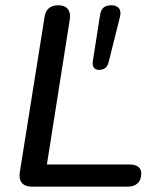

<svg xmlns="http://www.w3.org/2000/svg" viewBox="-20 -697 589 717"><path d="M53.9 -53.4 146.3 -632.8Q149.2 -655.3 162.4 -666.3Q175.6 -677.3 198.2 -677.3Q221.9 -677.3 233.2 -663.2Q244.5 -649.2 240.6 -624.4L155.2 -82.9H463.4Q484.7 -82.9 496.1 -74.2Q507.6 -65.5 507.6 -49.7Q507.6 -25.4 494.2 -12.7Q480.8 0 458.2 0H98.9Q73.5 0 61.7 -14Q50 -28 53.9 -53.4ZM326.7 -468.9 353.8 -641.6Q357.1 -661.2 367.3 -669.2Q377.6 -677.3 395.9 -677.3Q415.4 -677.3 424.3 -665.9Q433.3 -654.5 427.8 -633.3L385.3 -463.5Q378.1 -436 349.3 -436Q336.1 -436 330.3 -444.8Q324.4 -453.7 326.7 -468.9Z"/></svg>

Font: SN Pro Thin
Style: Italic
Weight: 200
Italic angle: -9°
Designer: Tobias Whetton
Foundry: Supernotes
Version: Version 1.003;Glyphs 3.3 (3324)